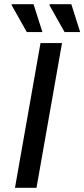

<svg xmlns="http://www.w3.org/2000/svg" viewBox="-20 -890 400 910"><path d="M51 0 172 -686H274L153 0ZM107 -738 35 -866 36 -870H139L181 -738ZM286 -738 214 -866 216 -870H318L360 -738Z"/></svg>

Font: Archivo SemiExpanded
Style: Italic
Weight: 400
Width: 6
Italic angle: -10°
Designer: Hector Gatti
Foundry: Omnibus-Type
Version: Version 2.001